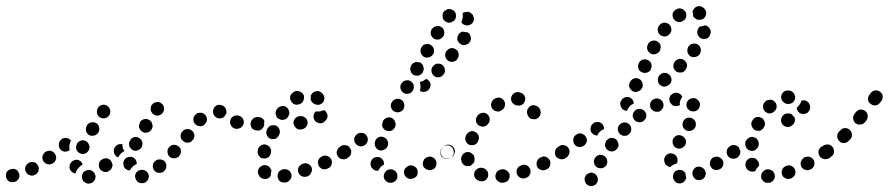

<svg xmlns="http://www.w3.org/2000/svg" viewBox="-33 -586 2976 643"><path d="M285 15Q289 6 285 -3Q283 -7 280 -10Q277 -13 273 -15Q269 -17 265 -17Q260 -17 256 -15H255Q246 -11 243 -3Q239 6 243 14Q244 19 247 22Q251 25 255 27Q259 29 263 29Q268 29 272 27H273Q281 23 285 15ZM461 18Q467 10 465 1Q464 -4 462 -7Q459 -11 455 -14Q452 -16 447 -17Q443 -18 439 -17H438Q429 -15 423 -8Q418 0 420 9Q421 13 423 17Q426 21 429 24Q433 26 437 27Q442 28 446 27H447Q456 25 461 18ZM19 22Q23 21 26 17Q29 14 31 10Q32 6 32 1Q32 -3 30 -7Q28 -11 25 -15Q22 -18 18 -19Q13 -21 9 -21L8 -20Q-1 -20 -8 -13Q-14 -6 -13 3Q-13 12 -6 19Q1 25 10 24H11Q15 24 19 22ZM92 -7Q95 -10 96 -15Q97 -19 97 -24Q96 -28 94 -32Q90 -40 81 -43Q72 -45 64 -41L63 -40Q55 -36 52 -27Q49 -18 54 -10Q58 -2 67 1Q76 4 85 -1Q89 -3 92 -7ZM200 -29V-30Q201 -39 208 -45Q215 -51 225 -51Q232 -50 237 -46Q242 -41 244 -35Q238 -32 233 -27Q226 -20 222 -12Q221 -8 220 -5Q211 -6 205 -13Q199 -20 200 -29ZM522 -20Q524 -24 524 -28Q525 -33 523 -37Q522 -41 519 -45Q513 -52 503 -52Q494 -53 487 -47L486 -46Q483 -44 481 -40Q479 -36 479 -31Q478 -27 480 -22Q481 -18 484 -15Q487 -11 491 -9Q495 -7 499 -7Q504 -7 508 -8Q512 -9 516 -12V-13Q520 -16 522 -20ZM341 -23Q343 -27 344 -31Q344 -36 342 -40Q341 -44 338 -48Q332 -55 323 -56Q313 -56 306 -50Q302 -47 300 -43Q298 -39 298 -34Q298 -30 299 -25Q301 -21 303 -18Q310 -11 319 -10Q328 -9 335 -16H336Q339 -19 341 -23ZM386 -22Q380 -29 380 -39Q380 -44 382 -48Q384 -52 387 -55Q390 -58 395 -60Q399 -61 403 -61Q413 -61 419 -54Q425 -47 425 -38V-37Q425 -37 425 -37Q425 -37 425 -37Q421 -35 418 -33Q410 -28 405 -20Q403 -18 402 -15Q392 -16 386 -22ZM155 -55Q156 -64 150 -72Q145 -79 136 -81Q127 -82 119 -77L118 -76Q111 -71 109 -62Q108 -52 113 -45Q119 -37 128 -36Q137 -34 145 -40H146Q153 -46 155 -55ZM573 -80Q573 -89 566 -95Q562 -98 558 -100Q554 -101 549 -101Q545 -101 541 -99Q537 -97 534 -94L533 -93Q527 -86 528 -77Q528 -68 535 -61Q538 -58 543 -57Q547 -55 551 -56Q556 -56 560 -58Q564 -60 567 -63V-64Q574 -71 573 -80ZM348 -80Q348 -89 354 -96L355 -97Q359 -101 365 -103Q371 -104 377 -103Q377 -95 379 -88Q381 -84 384 -80Q377 -77 372 -72Q366 -66 363 -59Q360 -60 358 -61Q356 -63 355 -64Q348 -71 348 -80ZM223 -85Q226 -77 234 -73Q238 -71 243 -70Q247 -70 252 -72Q256 -73 259 -76Q262 -79 264 -83L265 -84Q269 -92 265 -101Q262 -110 254 -114Q246 -118 237 -115Q228 -112 224 -103V-102Q220 -94 223 -85ZM205 -115Q204 -115 204 -115Q204 -116 204 -116Q198 -123 189 -124Q179 -125 172 -119V-118Q164 -112 164 -103Q163 -94 169 -86Q175 -79 184 -78Q193 -78 200 -83Q199 -89 199 -96Q200 -104 203 -112L204 -113Q204 -114 205 -115ZM399 -105Q399 -100 400 -96Q402 -92 405 -89Q408 -85 412 -83Q421 -79 429 -83Q438 -86 442 -94V-95Q444 -99 444 -104Q445 -108 443 -112Q442 -116 438 -120Q435 -123 431 -125Q423 -129 414 -126Q405 -122 402 -114L401 -113Q399 -109 399 -105ZM618 -134Q617 -143 609 -149Q606 -152 602 -153Q597 -154 593 -154Q588 -153 584 -151Q580 -149 578 -146L577 -145Q571 -138 572 -128Q573 -119 581 -113Q584 -111 588 -109Q593 -108 597 -108Q602 -109 606 -111Q609 -113 612 -117H613Q619 -125 618 -134ZM255 -148Q257 -139 265 -134Q269 -132 274 -131Q278 -131 282 -132Q287 -133 290 -136Q294 -138 296 -142L297 -143Q301 -151 299 -160Q297 -169 289 -174Q281 -178 272 -176Q263 -174 258 -166V-165Q253 -157 255 -148ZM433 -168Q432 -164 433 -159Q434 -155 437 -151Q439 -148 443 -145Q451 -140 460 -142Q469 -144 474 -152L475 -153Q477 -157 478 -161Q478 -166 477 -170Q476 -174 474 -178Q471 -182 467 -184Q460 -189 450 -187Q441 -185 436 -177V-176Q434 -172 433 -168ZM845 -155Q852 -162 852 -171Q852 -175 850 -180Q848 -184 845 -187Q842 -190 838 -192Q834 -193 829 -194Q819 -194 813 -187Q806 -180 806 -171Q806 -167 808 -162Q809 -158 812 -155Q816 -152 820 -150Q824 -149 828 -149H829Q839 -148 845 -155ZM764 -155Q769 -156 773 -158Q776 -160 779 -164Q782 -168 783 -172Q785 -181 780 -189Q775 -197 765 -199Q760 -200 756 -199Q751 -199 748 -196Q744 -194 741 -190Q739 -187 738 -182Q736 -173 741 -165Q746 -157 755 -155H756Q760 -154 764 -155ZM660 -189Q658 -199 651 -204Q647 -207 643 -208Q639 -209 634 -208Q630 -208 626 -206Q622 -203 620 -200L619 -199Q613 -192 615 -182Q616 -173 624 -168Q627 -165 631 -164Q636 -163 640 -163Q645 -164 648 -166Q652 -168 655 -172V-173Q661 -180 660 -189ZM698 -190Q689 -192 684 -200L683 -201Q679 -209 681 -218Q683 -227 691 -232Q699 -237 708 -234Q717 -232 722 -224Q725 -219 725 -215Q726 -210 725 -205Q724 -204 723 -203Q720 -199 719 -196Q718 -195 717 -194Q716 -193 715 -193Q707 -188 698 -190ZM292 -207Q294 -198 301 -193Q305 -191 310 -190Q314 -189 318 -190Q323 -191 326 -193Q330 -196 333 -200Q338 -208 336 -217Q334 -226 326 -232Q323 -234 318 -235Q314 -236 310 -235Q305 -234 301 -231Q298 -229 295 -225V-224Q290 -217 292 -207ZM472 -227Q471 -222 472 -218Q472 -213 475 -210Q477 -206 481 -203Q488 -198 497 -199Q507 -201 512 -208V-209Q515 -213 516 -217Q517 -221 516 -226Q516 -230 513 -234Q511 -238 507 -240Q500 -246 491 -244Q481 -243 476 -235H475Q473 -231 472 -227Z M939 15Q945 7 943 -2Q942 -6 939 -10Q937 -14 933 -16Q929 -19 925 -19Q920 -20 916 -19H914Q910 -18 906 -15Q902 -13 900 -9Q897 -5 897 -1Q896 3 897 8Q898 12 900 16Q903 20 906 22Q910 24 915 25Q919 26 923 25H925Q934 23 939 15ZM851 13Q842 12 836 5Q835 3 835 2Q829 -6 831 -15Q833 -24 841 -29Q848 -34 857 -33Q867 -31 872 -23Q872 -23 872 -22Q874 -20 875 -18Q876 -15 876 -13Q875 -9 874 -4Q874 -1 874 2Q873 4 871 6Q870 8 868 9Q860 15 851 13ZM1004 0Q1007 -3 1009 -7Q1011 -11 1012 -15Q1012 -19 1011 -24Q1008 -33 999 -37Q991 -41 982 -38L980 -37Q976 -36 973 -33Q969 -30 967 -26Q965 -22 965 -18Q965 -13 966 -9Q969 0 977 4Q986 8 995 5H996Q1001 3 1004 0ZM1077 -34Q1080 -43 1077 -51Q1073 -60 1064 -63Q1055 -67 1047 -63L1045 -62Q1037 -58 1033 -50Q1030 -41 1034 -32Q1035 -28 1039 -25Q1042 -22 1046 -20Q1050 -19 1055 -19Q1059 -19 1063 -21L1065 -22Q1074 -25 1077 -34ZM1138 -64Q1140 -68 1141 -72Q1142 -77 1141 -81Q1140 -85 1137 -89Q1132 -97 1123 -98Q1113 -100 1106 -95L1104 -93Q1101 -91 1098 -87Q1096 -83 1095 -79Q1094 -75 1095 -70Q1096 -66 1099 -62Q1104 -54 1113 -53Q1122 -51 1130 -56L1132 -58Q1135 -60 1138 -64ZM832 -68Q828 -76 831 -85V-87Q835 -96 843 -100Q851 -104 860 -101Q864 -99 868 -96Q871 -93 873 -89Q875 -85 875 -81Q875 -76 874 -72L873 -70Q871 -64 867 -60Q862 -57 856 -55Q852 -56 849 -55Q848 -55 846 -56Q845 -56 844 -56Q836 -59 832 -68ZM860 -135Q863 -126 871 -122Q875 -120 880 -120Q884 -120 889 -121Q893 -123 896 -126Q899 -129 901 -133L902 -135Q906 -143 903 -152Q900 -161 892 -165Q888 -167 883 -167Q879 -167 874 -166Q870 -164 867 -161Q864 -158 862 -154L861 -152Q857 -144 860 -135ZM851 -177Q852 -178 853 -179Q851 -186 845 -190Q839 -194 832 -194H830Q825 -193 821 -192Q817 -190 814 -187Q811 -184 809 -180Q807 -175 807 -171Q808 -162 814 -155Q821 -148 830 -149H832Q833 -149 834 -149Q835 -149 837 -149Q837 -156 840 -162L841 -164Q845 -172 851 -177ZM992 -161Q998 -168 997 -177Q996 -187 989 -192Q982 -198 972 -197H970Q961 -196 955 -189Q949 -182 950 -172Q951 -168 953 -164Q955 -160 959 -157Q962 -154 966 -153Q971 -152 975 -152L977 -153Q986 -154 992 -161ZM1064 -198Q1063 -207 1057 -214Q1055 -215 1054 -216Q1053 -217 1051 -217Q1046 -215 1040 -213Q1032 -212 1025 -213Q1025 -213 1025 -213Q1025 -213 1025 -213Q1024 -213 1024 -212Q1017 -206 1017 -196Q1017 -187 1023 -180Q1030 -174 1039 -173Q1049 -173 1055 -180Q1056 -181 1057 -182Q1064 -189 1064 -198ZM890 -210Q889 -206 891 -201Q892 -197 894 -193Q897 -190 901 -188Q909 -183 918 -185Q927 -187 932 -195L933 -197Q935 -201 936 -205Q936 -210 935 -214Q934 -218 931 -222Q929 -226 925 -228Q917 -233 908 -230Q899 -228 894 -220L893 -218Q891 -215 890 -210ZM1024 -280Q1033 -283 1041 -278Q1042 -277 1043 -276Q1047 -274 1049 -270Q1052 -266 1053 -262Q1054 -258 1053 -253Q1052 -249 1050 -245Q1044 -237 1035 -235Q1026 -234 1018 -239Q1018 -239 1017 -239Q1014 -242 1011 -245Q1009 -249 1007 -253Q1008 -258 1008 -264Q1008 -264 1007 -265Q1008 -266 1009 -267Q1009 -269 1010 -270Q1015 -278 1024 -280ZM939 -264Q937 -255 942 -247Q946 -239 955 -236Q964 -234 972 -238Q973 -239 974 -239Q982 -243 984 -252Q987 -261 983 -270Q981 -273 977 -276Q974 -279 969 -280Q965 -282 961 -281Q956 -281 952 -279Q951 -278 950 -277Q942 -273 939 -264Z M1285 24Q1289 22 1292 19Q1295 16 1297 12Q1298 7 1298 3Q1298 -6 1291 -13Q1284 -19 1275 -19H1274Q1269 -18 1265 -17Q1261 -15 1258 -11Q1255 -8 1254 -4Q1252 0 1252 5Q1253 14 1259 20Q1266 27 1276 26H1277Q1281 26 1285 24ZM1358 8Q1362 5 1364 1Q1366 -4 1366 -8Q1366 -12 1365 -17Q1362 -25 1353 -30Q1345 -34 1336 -31L1335 -30Q1331 -29 1328 -26Q1324 -23 1322 -19Q1320 -15 1320 -10Q1320 -6 1321 -2Q1324 7 1333 11Q1341 15 1350 12H1351Q1355 10 1358 8ZM1215 -21Q1208 -27 1208 -36V-37Q1208 -47 1214 -53Q1220 -60 1230 -60Q1239 -61 1246 -54Q1253 -48 1253 -38V-37Q1253 -37 1253 -36Q1253 -36 1253 -35Q1247 -32 1242 -27Q1237 -21 1234 -15Q1233 -15 1232 -14Q1232 -14 1231 -14Q1222 -14 1215 -21ZM1428 -33Q1430 -42 1426 -50Q1421 -58 1412 -61Q1403 -63 1395 -58H1394Q1386 -53 1384 -44Q1381 -35 1386 -27Q1388 -23 1392 -21Q1395 -18 1400 -17Q1404 -16 1408 -16Q1413 -17 1417 -19H1418Q1426 -24 1428 -33ZM1483 -65Q1486 -68 1487 -73Q1487 -77 1486 -82Q1485 -86 1483 -90Q1480 -93 1477 -96Q1473 -98 1468 -99Q1464 -100 1460 -99Q1455 -98 1452 -95L1451 -94Q1443 -89 1442 -80Q1440 -71 1445 -63Q1451 -56 1460 -54Q1469 -52 1477 -58Q1481 -61 1483 -65ZM1140 -65Q1142 -69 1143 -74Q1144 -78 1143 -82Q1142 -87 1139 -90Q1137 -94 1133 -97Q1129 -99 1125 -100Q1120 -100 1116 -100Q1112 -99 1108 -96L1107 -95Q1103 -93 1101 -89Q1099 -85 1098 -81Q1097 -76 1098 -72Q1099 -68 1102 -64Q1107 -56 1116 -55Q1125 -53 1133 -59H1134Q1137 -62 1140 -65ZM1224 -95Q1228 -86 1237 -83Q1241 -82 1246 -82Q1250 -83 1254 -85Q1258 -87 1261 -90Q1264 -93 1265 -98H1266Q1269 -107 1264 -116Q1260 -124 1251 -127Q1243 -130 1234 -126Q1226 -121 1223 -113V-112Q1220 -103 1224 -95ZM1196 -108Q1198 -112 1199 -116Q1199 -121 1198 -125Q1197 -129 1194 -133Q1189 -140 1179 -141Q1170 -142 1163 -137L1162 -136Q1158 -133 1156 -129Q1154 -126 1153 -121Q1153 -117 1154 -112Q1155 -108 1158 -105Q1164 -97 1173 -96Q1182 -95 1190 -101Q1194 -104 1196 -108ZM1248 -161Q1252 -152 1260 -149Q1269 -145 1277 -148Q1286 -152 1290 -160V-161Q1294 -170 1290 -178Q1287 -187 1279 -191Q1270 -195 1261 -191Q1253 -188 1249 -179V-178Q1245 -170 1248 -161ZM1278 -242Q1274 -234 1277 -225Q1280 -216 1289 -212Q1297 -208 1306 -211Q1315 -214 1319 -222V-223Q1323 -232 1320 -240Q1317 -249 1309 -253Q1300 -257 1292 -254Q1283 -251 1279 -243ZM1308 -296Q1307 -292 1309 -287Q1310 -283 1313 -280Q1316 -276 1320 -274Q1328 -270 1337 -273Q1346 -275 1350 -284Q1352 -288 1353 -293Q1353 -297 1352 -302Q1351 -306 1348 -309Q1345 -313 1341 -315Q1333 -319 1324 -316Q1315 -314 1311 -305H1310Q1308 -301 1308 -296ZM1392 -320Q1393 -321 1394 -322Q1396 -321 1398 -320Q1400 -319 1402 -317Q1409 -310 1409 -301Q1408 -291 1402 -285L1401 -284Q1398 -281 1394 -280Q1389 -278 1385 -278Q1382 -278 1379 -279Q1376 -280 1373 -281Q1375 -286 1375 -290Q1376 -299 1374 -308Q1373 -310 1373 -311Q1374 -311 1375 -312Q1384 -314 1392 -320ZM1457 -351Q1457 -360 1450 -367Q1444 -373 1434 -373Q1425 -373 1419 -366L1418 -365Q1411 -358 1412 -349Q1412 -340 1419 -333Q1425 -327 1435 -327Q1444 -327 1450 -334L1451 -335Q1458 -342 1457 -351ZM1342 -349Q1344 -340 1352 -335Q1356 -333 1361 -333Q1365 -332 1369 -333Q1374 -335 1377 -337Q1381 -340 1383 -344V-345Q1388 -353 1385 -362Q1383 -371 1375 -376Q1371 -378 1366 -378Q1362 -379 1358 -378Q1353 -376 1350 -374Q1346 -371 1344 -367V-366Q1339 -358 1342 -349ZM1503 -404Q1503 -414 1495 -420Q1488 -425 1479 -425Q1470 -424 1464 -417L1463 -416Q1457 -409 1458 -399Q1459 -390 1466 -384Q1473 -378 1483 -379Q1492 -380 1498 -387V-388Q1504 -395 1503 -404ZM1379 -427H1378Q1376 -423 1375 -418Q1375 -414 1376 -410Q1377 -405 1380 -402Q1382 -398 1386 -396Q1394 -391 1403 -394Q1412 -396 1417 -404V-405H1418Q1422 -413 1420 -422Q1417 -431 1409 -436Q1401 -440 1392 -438Q1383 -436 1379 -428ZM1543 -464Q1541 -473 1533 -478Q1533 -478 1533 -478Q1533 -478 1532 -478Q1525 -478 1517 -480Q1512 -480 1509 -477Q1505 -474 1502 -470V-469Q1497 -461 1499 -452Q1502 -443 1510 -438Q1518 -433 1527 -436Q1536 -438 1541 -446V-447Q1546 -455 1543 -464ZM1410 -470Q1413 -461 1421 -456Q1429 -452 1438 -454Q1447 -457 1452 -465Q1457 -474 1454 -483Q1452 -492 1444 -496Q1435 -501 1427 -498Q1418 -496 1413 -488L1412 -487Q1408 -479 1410 -470ZM1529 -546Q1533 -547 1537 -546Q1542 -544 1545 -541Q1549 -539 1551 -535Q1551 -534 1551 -533Q1556 -525 1553 -516Q1550 -507 1541 -503Q1533 -499 1525 -502Q1516 -504 1512 -512Q1512 -512 1512 -512Q1516 -521 1517 -530Q1517 -536 1516 -541Q1517 -542 1518 -543Q1519 -543 1520 -544Q1524 -546 1529 -546ZM1451 -543Q1449 -539 1449 -534Q1449 -530 1450 -525Q1451 -521 1454 -518Q1461 -511 1470 -510Q1479 -510 1486 -516Q1486 -516 1487 -516Q1494 -522 1494 -532Q1495 -541 1489 -548Q1486 -551 1482 -553Q1478 -555 1474 -556Q1469 -556 1465 -555Q1461 -553 1457 -550Q1457 -550 1456 -550Q1453 -547 1451 -543Z M1662 23Q1666 21 1669 18Q1671 14 1673 10Q1674 6 1674 1Q1673 -8 1665 -14Q1658 -20 1649 -19H1647Q1642 -18 1638 -16Q1634 -14 1631 -11Q1629 -7 1627 -3Q1626 1 1626 6Q1627 15 1635 21Q1642 27 1651 26H1653Q1658 25 1662 23ZM1590 19Q1598 15 1601 6Q1602 2 1602 -3Q1602 -7 1600 -11Q1598 -15 1594 -18Q1591 -21 1587 -23Q1586 -23 1585 -23Q1581 -25 1576 -24Q1572 -24 1568 -22Q1564 -20 1561 -17Q1558 -14 1556 -9Q1553 -1 1557 8Q1561 16 1570 19Q1571 20 1573 20Q1581 23 1590 19ZM1736 6Q1739 3 1741 -1Q1744 -5 1744 -10Q1744 -14 1743 -18Q1740 -27 1732 -32Q1724 -36 1715 -33L1713 -32Q1704 -30 1699 -21Q1695 -13 1698 -4Q1701 5 1709 9Q1717 13 1726 11L1728 10Q1733 8 1736 6ZM1809 -32Q1812 -41 1808 -49Q1806 -53 1803 -56Q1799 -59 1795 -61Q1791 -62 1786 -62Q1782 -61 1778 -59L1776 -58Q1768 -54 1765 -45Q1762 -36 1766 -28Q1768 -24 1771 -21Q1775 -18 1779 -17Q1783 -15 1788 -16Q1792 -16 1796 -18L1798 -19Q1807 -23 1809 -32ZM1520 -34Q1513 -40 1512 -49Q1512 -51 1511 -52Q1511 -61 1517 -69Q1523 -76 1532 -77Q1536 -77 1541 -76Q1545 -74 1548 -71Q1552 -69 1554 -65Q1556 -61 1556 -56Q1556 -55 1556 -55Q1557 -51 1556 -47Q1555 -43 1553 -40Q1548 -36 1544 -32Q1544 -31 1543 -31Q1542 -31 1540 -30Q1539 -30 1537 -30Q1528 -28 1520 -34ZM1872 -72Q1874 -81 1868 -89Q1866 -93 1862 -95Q1858 -98 1854 -98Q1849 -99 1845 -98Q1841 -97 1837 -95L1835 -93Q1827 -88 1826 -79Q1824 -70 1829 -62Q1832 -58 1836 -56Q1840 -54 1844 -53Q1848 -52 1853 -53Q1857 -54 1861 -56L1863 -58Q1870 -63 1872 -72ZM1461 -55Q1452 -56 1447 -64Q1444 -68 1443 -72Q1442 -76 1443 -81Q1444 -85 1446 -89Q1448 -93 1452 -95L1455 -98Q1463 -103 1472 -101Q1481 -100 1486 -92Q1489 -88 1490 -84Q1491 -80 1490 -75Q1489 -71 1487 -67Q1485 -63 1481 -61L1478 -59Q1470 -53 1461 -55ZM1527 -113Q1530 -105 1539 -101Q1548 -98 1556 -101Q1565 -105 1568 -113L1569 -116Q1573 -124 1569 -133Q1566 -141 1557 -145Q1553 -147 1548 -147Q1544 -147 1540 -145Q1536 -143 1533 -140Q1529 -137 1528 -133L1527 -131Q1523 -122 1527 -113ZM1561 -181Q1562 -172 1570 -166Q1573 -164 1578 -163Q1582 -161 1586 -162Q1591 -163 1595 -165Q1599 -167 1601 -171L1603 -173Q1608 -180 1607 -189Q1606 -198 1598 -204Q1591 -210 1582 -208Q1573 -207 1567 -200L1566 -198Q1560 -191 1561 -181ZM1764 -231Q1756 -235 1747 -233Q1745 -232 1744 -231Q1742 -230 1740 -229Q1740 -229 1740 -229Q1738 -225 1735 -222Q1732 -218 1732 -213Q1731 -209 1733 -204Q1733 -203 1733 -203Q1735 -198 1737 -195Q1740 -191 1744 -189Q1748 -187 1753 -187Q1757 -186 1761 -187Q1770 -190 1775 -198Q1779 -206 1777 -215Q1776 -217 1776 -218Q1773 -227 1764 -231ZM1612 -239Q1610 -230 1616 -222Q1621 -215 1630 -213Q1640 -211 1647 -217L1649 -218Q1657 -224 1658 -233Q1660 -242 1654 -250Q1649 -257 1640 -259Q1631 -260 1623 -255L1621 -254Q1614 -248 1612 -239ZM1689 -274Q1681 -269 1679 -260Q1677 -251 1682 -243Q1688 -235 1697 -233Q1697 -233 1698 -233Q1707 -231 1715 -235Q1723 -240 1725 -249Q1728 -258 1723 -266Q1718 -274 1709 -276Q1707 -277 1706 -277Q1697 -279 1689 -274Z M1968 8Q1965 -1 1957 -5Q1953 -7 1949 -8Q1944 -8 1940 -6Q1936 -5 1932 -2Q1929 1 1927 5Q1923 13 1926 22Q1929 31 1937 35Q1945 39 1954 36Q1963 33 1967 25Q1971 17 1968 8ZM2253 26Q2244 30 2235 27Q2227 23 2223 15Q2219 7 2222 -2Q2223 -6 2226 -10Q2229 -13 2233 -15Q2238 -17 2242 -17Q2246 -17 2251 -16Q2255 -14 2258 -11Q2261 -9 2263 -5Q2263 -4 2263 -2Q2264 4 2265 9Q2265 10 2265 11Q2265 12 2264 13Q2261 22 2253 26ZM2325 10Q2328 7 2329 2Q2331 -2 2331 -6Q2330 -11 2328 -15Q2324 -23 2316 -26Q2307 -30 2298 -26Q2294 -24 2291 -20Q2288 -17 2287 -13Q2285 -9 2286 -4Q2286 0 2288 4Q2292 13 2300 16Q2309 19 2318 15Q2322 13 2325 10ZM2389 -34Q2391 -43 2386 -51Q2383 -55 2380 -57Q2376 -60 2371 -61Q2367 -62 2363 -61Q2358 -60 2355 -58H2354Q2351 -55 2348 -52Q2346 -48 2345 -44Q2344 -39 2344 -35Q2345 -30 2348 -27Q2350 -23 2354 -20Q2357 -18 2362 -17Q2366 -16 2371 -17Q2375 -18 2379 -20Q2387 -25 2389 -34ZM2001 -42Q2001 -46 2000 -51Q1999 -55 1997 -58Q1994 -62 1990 -64Q1982 -69 1973 -67Q1964 -64 1959 -56Q1954 -48 1957 -39Q1959 -30 1967 -25Q1971 -23 1975 -23Q1980 -22 1984 -23Q1988 -24 1992 -27Q1996 -30 1998 -33Q2000 -37 2001 -42ZM2202 -30Q2198 -33 2195 -36Q2193 -40 2192 -44Q2191 -49 2191 -53Q2192 -57 2194 -61Q2196 -65 2200 -68Q2204 -71 2208 -72Q2212 -73 2217 -72Q2226 -71 2232 -63Q2237 -56 2236 -46Q2235 -44 2235 -42Q2234 -40 2233 -38Q2228 -37 2224 -35Q2217 -32 2212 -27Q2212 -27 2211 -27Q2211 -27 2210 -27Q2206 -28 2202 -30ZM2442 -65Q2444 -69 2445 -73Q2446 -77 2445 -82Q2444 -86 2441 -90Q2436 -97 2427 -99Q2418 -101 2410 -95Q2406 -93 2404 -89Q2401 -85 2401 -81Q2400 -76 2401 -72Q2402 -68 2404 -64Q2410 -56 2419 -55Q2428 -53 2436 -58Q2439 -61 2442 -65ZM1874 -74Q1876 -83 1870 -91Q1868 -94 1864 -97Q1860 -99 1856 -100Q1851 -101 1847 -100Q1843 -99 1839 -96L1838 -95Q1834 -93 1832 -89Q1830 -85 1829 -81Q1828 -77 1829 -72Q1830 -68 1833 -64Q1838 -56 1847 -55Q1856 -53 1864 -59H1865Q1872 -65 1874 -74ZM2038 -96Q2039 -100 2038 -105Q2037 -109 2035 -113Q2033 -117 2029 -120Q2021 -125 2012 -124Q2003 -122 1998 -115H1997Q1995 -111 1994 -107Q1993 -102 1993 -98Q1994 -94 1996 -90Q1999 -86 2002 -83Q2010 -78 2019 -79Q2028 -81 2034 -88Q2036 -92 2038 -96ZM2222 -123H2223Q2225 -126 2228 -129Q2232 -132 2236 -133Q2241 -134 2245 -133Q2250 -132 2253 -130Q2261 -125 2264 -116Q2266 -107 2261 -99Q2258 -95 2255 -93Q2251 -90 2247 -89Q2244 -88 2241 -88Q2238 -88 2235 -89Q2232 -91 2229 -92Q2222 -97 2220 -106Q2218 -115 2222 -123ZM1928 -104Q1931 -108 1932 -112Q1933 -117 1932 -121Q1931 -125 1928 -129Q1926 -133 1922 -135Q1918 -138 1914 -139Q1910 -140 1905 -139Q1901 -138 1897 -135H1896Q1893 -132 1890 -129Q1888 -125 1887 -121Q1886 -116 1887 -112Q1888 -107 1890 -104Q1893 -100 1896 -97Q1900 -95 1904 -94Q1909 -93 1913 -94Q1917 -95 1921 -97L1922 -98Q1926 -100 1928 -104ZM2081 -154Q2081 -163 2075 -169Q2068 -176 2059 -176Q2049 -176 2043 -169Q2043 -169 2043 -169Q2043 -169 2042 -169Q2036 -162 2036 -153Q2037 -143 2043 -137Q2050 -131 2059 -131Q2069 -131 2075 -138Q2081 -145 2081 -154ZM1945 -159Q1947 -168 1954 -173L1955 -174Q1959 -177 1963 -177Q1968 -178 1972 -177Q1977 -177 1980 -174Q1984 -172 1986 -168Q1988 -165 1989 -161Q1990 -158 1990 -154Q1983 -151 1977 -146Q1971 -140 1967 -132Q1961 -132 1956 -135Q1951 -138 1948 -142Q1943 -150 1945 -159ZM2254 -162Q2257 -153 2266 -149Q2270 -147 2274 -147Q2279 -147 2283 -149Q2287 -150 2290 -153Q2294 -156 2295 -160H2296Q2299 -169 2296 -178Q2293 -186 2284 -190Q2280 -192 2276 -192Q2271 -192 2267 -191Q2263 -189 2260 -186Q2256 -183 2255 -179Q2251 -170 2254 -162ZM2131 -194Q2133 -202 2129 -209Q2128 -211 2127 -212Q2127 -212 2127 -212Q2127 -212 2127 -212Q2121 -220 2112 -221Q2103 -223 2095 -217Q2088 -211 2086 -202Q2085 -193 2091 -185Q2096 -178 2106 -177Q2115 -175 2122 -181Q2129 -186 2131 -194ZM2183 -219Q2180 -215 2176 -213Q2167 -210 2159 -213Q2150 -216 2146 -225Q2144 -229 2144 -233Q2144 -238 2145 -242Q2147 -246 2150 -249Q2153 -253 2157 -254Q2166 -258 2174 -255Q2183 -252 2187 -243Q2187 -243 2187 -243Q2187 -243 2187 -242Q2188 -240 2189 -238Q2189 -235 2189 -232Q2189 -229 2188 -226Q2186 -222 2183 -219ZM2269 -223Q2267 -227 2266 -231Q2265 -241 2270 -248Q2276 -256 2285 -257Q2294 -259 2302 -253Q2309 -248 2311 -239Q2312 -230 2307 -222Q2301 -214 2292 -213Q2291 -213 2290 -213Q2290 -213 2289 -213Q2284 -214 2280 -214Q2278 -215 2277 -215Q2276 -216 2276 -217Q2272 -219 2269 -223ZM2046 -230Q2042 -239 2046 -247L2047 -248Q2051 -257 2060 -260Q2069 -263 2077 -259Q2083 -256 2086 -251Q2089 -246 2090 -240Q2086 -238 2082 -235H2081Q2075 -230 2070 -222Q2068 -219 2067 -215Q2064 -215 2062 -216Q2059 -216 2057 -217Q2049 -221 2046 -230ZM2234 -231Q2234 -231 2234 -231Q2230 -230 2225 -231Q2221 -232 2218 -235Q2214 -238 2212 -242Q2209 -245 2209 -250Q2208 -254 2209 -259Q2211 -263 2213 -267Q2216 -270 2220 -272Q2224 -275 2228 -275Q2233 -276 2237 -275Q2242 -273 2245 -271Q2247 -269 2249 -267Q2251 -264 2252 -262Q2252 -261 2252 -261Q2246 -254 2244 -244Q2243 -239 2244 -234Q2241 -233 2239 -232Q2237 -231 2234 -231Q2234 -231 2234 -231ZM2075 -293Q2079 -284 2087 -280Q2095 -276 2104 -280Q2113 -283 2117 -291L2118 -292Q2121 -301 2118 -309Q2115 -318 2107 -322Q2098 -326 2090 -323Q2081 -320 2077 -311L2076 -310Q2072 -302 2075 -293ZM2216 -318Q2216 -327 2210 -334Q2204 -341 2195 -342Q2186 -343 2179 -337L2178 -336Q2171 -330 2170 -321Q2169 -311 2175 -304Q2181 -297 2190 -296Q2200 -296 2207 -302H2208Q2215 -308 2216 -318ZM2105 -356Q2108 -347 2117 -344Q2125 -340 2134 -343Q2143 -346 2147 -354V-355Q2151 -364 2148 -373Q2145 -381 2136 -385Q2132 -387 2128 -387Q2123 -388 2119 -386Q2115 -385 2112 -382Q2108 -379 2106 -374V-373Q2102 -365 2105 -356ZM2268 -366Q2268 -375 2261 -382Q2255 -389 2245 -389Q2236 -389 2229 -382Q2222 -375 2222 -366Q2222 -356 2228 -350Q2231 -346 2235 -345Q2239 -343 2244 -343Q2248 -343 2253 -344Q2257 -346 2260 -349L2261 -350Q2267 -357 2268 -366ZM2314 -421Q2313 -430 2305 -436Q2298 -441 2289 -440Q2280 -439 2274 -432L2273 -431Q2268 -423 2269 -414Q2270 -405 2277 -399Q2285 -393 2294 -395Q2303 -396 2309 -403L2310 -404Q2315 -412 2314 -421ZM2135 -420Q2138 -411 2146 -407Q2155 -402 2163 -405Q2172 -408 2177 -416V-417Q2181 -426 2179 -435Q2176 -443 2167 -448Q2159 -452 2150 -449Q2141 -446 2137 -438V-437Q2132 -429 2135 -420ZM2344 -490Q2339 -498 2330 -501Q2330 -501 2329 -501Q2329 -501 2328 -501Q2323 -499 2317 -498Q2314 -497 2311 -497Q2308 -495 2306 -492Q2304 -488 2303 -485V-484Q2300 -475 2305 -467Q2310 -458 2319 -456Q2328 -454 2336 -458Q2344 -463 2346 -472V-473Q2349 -482 2344 -490ZM2170 -483Q2171 -474 2179 -468Q2187 -463 2196 -464Q2205 -466 2210 -473L2211 -474Q2217 -482 2215 -491Q2214 -500 2206 -506Q2198 -511 2189 -510Q2180 -508 2175 -501L2174 -500Q2168 -492 2170 -483ZM2220 -541Q2218 -532 2222 -524Q2225 -520 2228 -517Q2232 -514 2236 -513Q2240 -512 2245 -512Q2249 -513 2253 -515L2254 -516Q2262 -520 2265 -529Q2267 -538 2263 -546Q2260 -550 2257 -553Q2253 -556 2249 -557Q2245 -558 2240 -558Q2236 -557 2232 -555L2231 -554Q2223 -550 2220 -541ZM2304 -565Q2313 -567 2321 -561Q2322 -561 2322 -560Q2330 -555 2332 -546Q2333 -537 2328 -529Q2323 -521 2313 -520Q2304 -518 2297 -523Q2297 -524 2296 -524Q2294 -525 2291 -528Q2289 -530 2288 -533Q2288 -537 2288 -541Q2287 -544 2286 -547Q2287 -549 2288 -551Q2288 -553 2290 -555Q2295 -563 2304 -565Z M2548 25Q2552 23 2555 20Q2558 17 2560 13Q2562 9 2562 5Q2562 -5 2556 -12Q2549 -18 2540 -19H2539Q2529 -19 2523 -12Q2516 -6 2516 3Q2516 8 2517 12Q2519 16 2522 19Q2525 23 2529 25Q2533 26 2538 26H2539Q2544 27 2548 25ZM2623 7Q2627 4 2629 0Q2631 -4 2631 -8Q2631 -13 2630 -17Q2626 -26 2618 -30Q2610 -34 2601 -31L2599 -30Q2591 -27 2587 -19Q2583 -10 2586 -1Q2589 7 2597 11Q2606 15 2614 12H2616Q2620 10 2623 7ZM2485 -11Q2480 -12 2476 -14Q2472 -16 2469 -19Q2466 -23 2465 -27Q2465 -28 2464 -29Q2462 -38 2466 -46Q2471 -54 2480 -57Q2484 -58 2488 -57Q2493 -57 2497 -55Q2501 -53 2503 -49Q2506 -46 2508 -41Q2508 -41 2508 -40Q2509 -38 2509 -35Q2509 -33 2509 -30Q2508 -29 2507 -29Q2500 -22 2497 -14Q2496 -13 2495 -13Q2494 -12 2493 -12Q2489 -11 2485 -11ZM2694 -33Q2696 -42 2692 -50Q2690 -54 2686 -57Q2682 -59 2678 -61Q2674 -62 2669 -61Q2665 -61 2661 -59L2660 -58Q2652 -53 2649 -44Q2647 -35 2651 -27Q2656 -19 2665 -17Q2674 -14 2682 -19H2683Q2691 -24 2694 -33ZM2754 -73Q2755 -82 2750 -90Q2745 -97 2735 -99Q2726 -100 2719 -95L2717 -94Q2710 -89 2708 -80Q2707 -71 2712 -63Q2714 -59 2718 -57Q2722 -54 2726 -54Q2731 -53 2735 -54Q2740 -55 2743 -57L2744 -58Q2752 -64 2754 -73ZM2443 -66Q2446 -69 2446 -74Q2447 -76 2447 -77Q2447 -79 2446 -81Q2443 -86 2442 -92Q2439 -95 2436 -97Q2432 -99 2428 -100Q2424 -101 2419 -100Q2415 -99 2411 -96L2410 -95Q2406 -93 2404 -89Q2402 -85 2401 -81Q2400 -77 2401 -72Q2402 -68 2405 -64Q2410 -56 2419 -55Q2428 -53 2436 -59H2437Q2441 -62 2443 -66ZM2467 -90Q2472 -83 2482 -81Q2486 -80 2490 -81Q2495 -82 2498 -85Q2502 -88 2504 -91Q2507 -95 2508 -100V-101Q2509 -110 2504 -118Q2499 -125 2489 -127Q2480 -129 2473 -123Q2465 -118 2463 -109V-107Q2462 -98 2467 -90ZM2485 -163Q2488 -154 2496 -150Q2505 -146 2514 -149Q2522 -153 2526 -161L2527 -163Q2531 -171 2527 -180Q2524 -188 2516 -192Q2507 -196 2498 -193Q2490 -190 2486 -181L2485 -180Q2481 -171 2485 -163ZM2628 -177Q2631 -186 2627 -194Q2623 -197 2621 -200Q2620 -201 2620 -202Q2615 -206 2608 -206Q2602 -207 2596 -204H2595Q2587 -199 2584 -191Q2581 -182 2585 -173Q2589 -165 2598 -162Q2607 -159 2615 -163L2616 -164Q2625 -168 2628 -177ZM2679 -234Q2678 -238 2675 -242Q2673 -245 2669 -247Q2665 -250 2660 -250Q2658 -250 2656 -250Q2653 -250 2651 -249Q2651 -249 2651 -248Q2648 -239 2642 -232Q2639 -228 2635 -225Q2636 -217 2641 -211Q2646 -206 2654 -204Q2658 -204 2663 -205Q2667 -206 2671 -208Q2674 -211 2677 -215Q2679 -218 2680 -223Q2680 -224 2680 -225Q2681 -230 2679 -234ZM2522 -229Q2522 -220 2529 -213Q2532 -210 2536 -208Q2540 -206 2544 -206Q2549 -206 2553 -208Q2557 -210 2560 -213L2561 -214Q2568 -220 2568 -230Q2568 -239 2561 -246Q2555 -252 2546 -252Q2536 -252 2530 -246L2529 -245Q2522 -238 2522 -229ZM2588 -275Q2582 -267 2583 -258Q2584 -249 2592 -243Q2599 -237 2608 -238H2610Q2619 -239 2625 -246Q2631 -254 2630 -263Q2629 -267 2627 -271Q2625 -275 2621 -278Q2618 -281 2614 -282Q2609 -283 2605 -283H2603Q2594 -282 2588 -275Z M2760 -76Q2761 -86 2756 -93Q2750 -101 2741 -102Q2732 -103 2724 -98Q2722 -96 2719 -94Q2711 -89 2710 -79Q2708 -70 2714 -63Q2719 -55 2728 -53Q2737 -52 2745 -57Q2748 -59 2751 -62Q2759 -67 2760 -76ZM2820 -135Q2820 -144 2813 -151Q2807 -157 2797 -157Q2788 -157 2782 -150L2777 -145Q2770 -138 2771 -129Q2771 -120 2778 -113Q2781 -110 2785 -108Q2789 -107 2794 -107Q2798 -107 2802 -109Q2806 -111 2809 -114L2814 -119Q2821 -126 2820 -135ZM2873 -199Q2872 -208 2865 -214Q2857 -220 2848 -219Q2839 -218 2833 -210L2829 -205Q2826 -201 2825 -197Q2824 -193 2824 -188Q2825 -184 2827 -180Q2829 -176 2832 -173Q2840 -168 2849 -169Q2858 -170 2864 -177L2868 -182Q2874 -190 2873 -199ZM2923 -264Q2922 -273 2914 -279Q2911 -281 2906 -283Q2902 -284 2898 -283Q2893 -283 2889 -280Q2886 -278 2883 -275L2879 -269Q2873 -262 2874 -252Q2875 -243 2883 -238Q2890 -232 2899 -233Q2908 -234 2914 -242L2918 -247Q2924 -254 2923 -264Z"/></svg>

Font: FRB American Cursive Dotted Extrabold
Style: Bold Italic
Weight: 800
Italic angle: -25°
Version: Version 2.0;Modular Font Editor K font №1